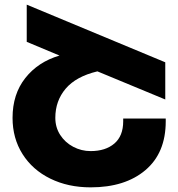

<svg xmlns="http://www.w3.org/2000/svg" viewBox="-20 -793 766 826"><path d="M693 -283V-271Q693 -135 605.5 -61Q518 13 370 13Q273 13 196.5 -24.5Q120 -62 77 -130Q34 -198 34 -286Q34 -388 89 -457.5Q144 -527 236 -554L95 -613V-773L691 -525V-365L399 -486Q307 -464 262.5 -411.5Q218 -359 218 -286Q218 -245 239 -212.5Q260 -180 295 -161.5Q330 -143 370 -143Q434 -143 472 -175.5Q510 -208 510 -271V-283Z"/></svg>

Font: Montserrat arm2
Style: Bold
Weight: 700
Designer: Julieta Ulanovsky
Foundry: Julieta Ulanovsky
Version: Version 6.000